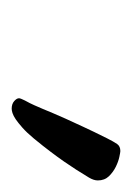

<svg xmlns="http://www.w3.org/2000/svg" viewBox="32 -795 228 332"><g transform="rotate(90 146.0 -629.0)"><path d="M219.2 -573.2Q209 -561 200.7 -553.7Q192.4 -546.4 186.3 -542.2Q180.2 -538.1 175.5 -536.6Q170.9 -535.2 168 -535.2Q159.7 -535.2 154.8 -539.6Q149.9 -543.9 149.9 -547.9Q149.9 -549.3 151.1 -552.2Q152.3 -555.2 153.8 -558.1Q158.7 -566.9 161.9 -574.2Q165 -581.5 168.5 -589.4Q171.9 -597.2 175.5 -606.2Q179.2 -615.2 185.1 -628.2Q190.9 -641.1 199 -658.4Q207 -675.8 219.2 -700.2Q225.1 -711.9 229 -717.5Q232.9 -723.1 241.2 -723.1Q243.2 -723.1 251.2 -721.4Q259.3 -719.7 268.3 -715.3Q277.3 -710.9 284.7 -703.4Q292 -695.8 292 -684.1Q292 -677.2 287.1 -668.9Q279.8 -656.7 273.2 -646.5Q266.6 -636.2 259.3 -625.7Q252 -615.2 242.4 -602.5Q232.9 -589.8 219.2 -573.2Z"/></g></svg>

Font: Mervale Script
Style: Regular
Weight: 400
Designer: Astigmatic (AOETI)
Foundry: Astigmatic (AOETI)
Version: Version 1.000